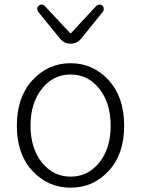

<svg xmlns="http://www.w3.org/2000/svg" viewBox="-20 -831 634 863"><path d="M55.7 -265.6Q55.7 -394.5 126 -470.7Q196.3 -546.9 297.4 -546.9Q398.4 -546.9 468.3 -470.7Q538.1 -394.5 538.1 -265.6Q538.1 -137.7 468.3 -62.5Q398.4 12.7 297.4 12.7Q196.3 12.7 126 -62.5Q55.7 -137.7 55.7 -265.6ZM168 -101.1Q218.8 -37.1 297.4 -37.1Q376 -37.1 426.8 -101.1Q477.5 -165 477.5 -266.1Q477.5 -367.2 426.8 -431.6Q376 -496.1 297.4 -496.1Q218.8 -496.1 168 -431.6Q117.2 -367.2 117.2 -266.1Q117.2 -165 168 -101.1ZM250 -657.2 151.4 -778.3Q147.5 -784.2 147.5 -791Q147.5 -799.8 154.3 -805.7Q159.2 -810.5 167 -810.5Q167 -810.5 168 -810.5Q175.8 -809.6 180.7 -804.7L293.9 -683.6Q294.9 -681.6 296.9 -681.6Q298.8 -681.6 300.8 -683.6L413.1 -804.7Q418.9 -809.6 426.8 -810.5Q426.8 -810.5 427.7 -810.5Q434.6 -810.5 440.4 -805.7Q446.3 -799.8 446.3 -791Q446.3 -784.2 442.4 -778.3L344.7 -657.2Q326.2 -634.8 296.9 -634.8Q267.6 -634.8 250 -657.2Z"/></svg>

Font: irohamaru Light
Style: Regular
Weight: 200
Designer: [Source Han Sans]
Ryoko NISHIZUKA  (kana & ideographs); Paul D. Hunt (Latin, Greek & Cyrillic); Wenlong ZHANG  (bopomofo
Version: Version 1.01